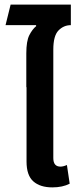

<svg xmlns="http://www.w3.org/2000/svg" viewBox="-20 -803 336 832"><path d="M94 -425H211V-588Q211 -648 233.5 -671Q256 -694 287 -694V-783H26L4 -694H136L137 -690Q120 -676 107 -650.5Q94 -625 94 -572ZM207 9Q251 9 282 -7L270 -88Q254 -81 242 -81Q211 -81 211 -118V-517H95V-103Q95 -43 124.5 -17Q154 9 207 9Z"/></svg>

Font: Noto Sans Thai UI Condensed Semi
Style: Regular
Weight: 600
Width: 3
Designer: Monotype Design Team
Foundry: Monotype Imaging Inc.
Version: Version 1.901